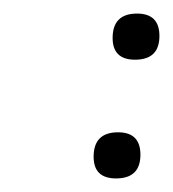

<svg xmlns="http://www.w3.org/2000/svg" viewBox="-20 -312 255 283"><path d="M179 -224Q146 -224 146 -256Q146 -292 182 -292Q215 -292 215 -259Q215 -224 179 -224ZM151 -49Q118 -49 118 -81Q118 -117 154 -117Q187 -117 187 -84Q187 -49 151 -49Z"/></svg>

Font: Imperial Script
Style: Regular
Weight: 400
Designer: Robert E. Leuschke
Foundry: Robert E. Leuschke
Version: Version 1.010; ttfautohint (v1.8.3)